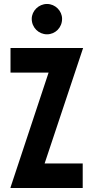

<svg xmlns="http://www.w3.org/2000/svg" viewBox="-20 -948 473 968"><path d="M33 0H397V-124H205L399 -706H33V-582H225L33 -3ZM217 -775C259 -775 293 -809 293 -853C293 -893 259 -928 217 -928C175 -928 140 -893 140 -853C140 -809 175 -775 217 -775Z"/></svg>

Font: Lineal
Style: Bold
Weight: 700
Designer: Created by Frank Adebiaye with contributions from Anton Moglia & Ariel Martín Pérez
Created by Frank ADEBIAYE with FontF
Foundry: Velvetyne Type Foundry
Version: Version 2.000;Glyphs 3.2 (3227)